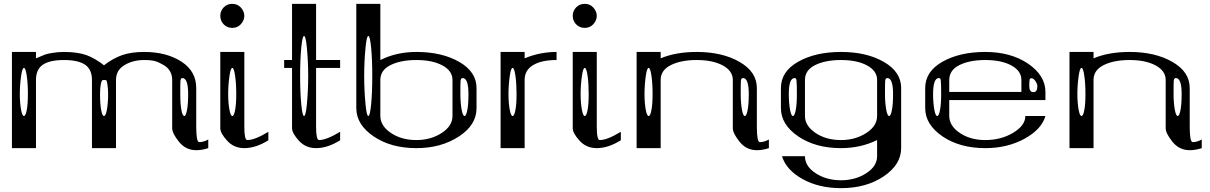

<svg xmlns="http://www.w3.org/2000/svg" viewBox="-20 -770 6287 998"><path d="M958 -281.2Q958 -364.3 927.7 -364.3Q919.9 -364.3 918 -350.6Q917 -341.8 917 -281.2Q917 -228.5 922.9 -198.2Q928.7 -167 938.5 -167Q946.3 -167 952.1 -198.2Q958 -228.5 958 -281.2ZM542 -281.2Q542 -309.6 538.1 -333Q535.2 -351.6 532.2 -352.5Q528.3 -354.5 520.5 -354.5Q513.7 -354.5 510.7 -351.6Q506.8 -347.7 503.9 -332Q500 -310.5 500 -281.2Q500 -228.5 505.9 -198.2Q511.7 -167 520.5 -167Q529.3 -167 535.2 -197.3Q542 -233.4 542 -281.2ZM125 -281.2Q125 -335 119.1 -376Q113.3 -417 104.5 -417Q95.7 -417 89.8 -376Q83 -328.1 83 -281.2Q83 -234.4 89.8 -198.2Q95.7 -167 104.5 -167Q113.3 -167 119.1 -198.2Q125 -228.5 125 -281.2ZM167 -500V-466.8Q205.1 -483.4 213.9 -486.3Q227.5 -491.2 252.9 -495.1Q282.2 -500 312.5 -500Q382.8 -500 429.7 -483.4Q474.6 -466.8 520.5 -430.7Q567.4 -466.8 614.7 -483.4Q662.1 -500 729.5 -500Q845.7 -500 923.8 -449.2Q1000 -399.4 1000 -312.5V-110.4Q1000 -31.2 1015.6 -31.2Q1038.1 -31.2 1062.5 -44.9V0Q1030.3 10.7 1000 10.7Q945.3 10.7 910.2 -33.2Q875 -77.1 875 -103.5V-354.5Q875 -405.3 831.1 -431.6Q806.6 -446.3 786.6 -452.1Q766.6 -458 729.5 -458Q670.9 -458 627 -431.6Q583 -405.3 583 -354.5V0H458V-354.5Q458 -408.2 423.8 -432.6Q387.7 -458 312.5 -458Q237.3 -458 201.2 -432.6Q167 -408.2 167 -354.5V0H42V-500Z M1231.4 -643.6Q1213.9 -625 1187.5 -625Q1160.2 -625 1142.6 -643.6Q1125 -662.1 1125 -687.5Q1125 -712.9 1142.6 -731.4Q1160.2 -750 1187.5 -750Q1213.9 -750 1231.4 -731.4Q1250 -710.9 1250 -687.5Q1250 -664.1 1231.4 -643.6ZM1208 -281.2Q1208 -335 1202.1 -376Q1196.3 -417 1187.5 -417Q1178.7 -417 1172.9 -376Q1166 -328.1 1166 -281.2Q1166 -234.4 1172.9 -198.2Q1178.7 -167 1187.5 -167Q1196.3 -167 1202.1 -198.2Q1208 -228.5 1208 -281.2ZM1250 -500V-110.4Q1250 -42 1265.6 -42Q1304.7 -42 1375 -85V-41Q1309.6 0 1250 0Q1195.3 0 1160.2 -39.1Q1125 -78.1 1125 -103.5V-500Z M1575.2 -521.5Q1569.3 -583 1560.5 -583Q1551.8 -583 1545.9 -521.5Q1540 -460 1540 -375Q1540 -290 1545.9 -228.5Q1551.8 -167 1560.5 -167Q1569.3 -167 1575.2 -228.5Q1582 -300.8 1582 -375Q1582 -449.2 1575.2 -521.5ZM1623 -750V-458H1748V-417H1623V-110.4Q1623 -42 1638.7 -42Q1676.8 -42 1748 -85V-41Q1682.6 0 1623 0Q1568.4 0 1533.2 -39.1Q1498 -78.1 1498 -103.5V-417H1457V-458H1498V-750Z M2415 -281.2Q2415 -364.3 2384.8 -364.3Q2376 -364.3 2374 -350.6Q2373 -341.8 2373 -281.2Q2373 -234.4 2379.9 -198.2Q2385.7 -167 2394.5 -167Q2403.3 -167 2409.2 -198.2Q2415 -228.5 2415 -281.2ZM1879.9 -521.5Q1873 -449.2 1873 -375Q1873 -300.8 1879.9 -228.5Q1885.7 -167 1894.5 -167Q1903.3 -167 1909.2 -228.5Q1915 -290 1915 -375Q1915 -460 1909.2 -521.5Q1903.3 -583 1894.5 -583Q1885.7 -583 1879.9 -521.5ZM1957 -750V-458Q2041 -500 2144.5 -500Q2277.3 -500 2367.2 -448.2Q2457 -396.5 2457 -312.5V-208Q2457 -120.1 2365.2 -60.5Q2272.5 0 2144.5 0Q2012.7 0 1922.9 -60.5Q1832 -122.1 1832 -208V-750ZM2332 -167V-354.5Q2332 -402.3 2278.3 -430.7Q2226.6 -458 2144.5 -458Q2062.5 -458 2009.8 -431.6Q1957 -405.3 1957 -354.5V-167Q1957 -116.2 2011.7 -79.1Q2066.4 -42 2144.5 -42Q2219.7 -42 2276.4 -79.1Q2332 -115.2 2332 -167Z M2665 -281.2Q2665 -335 2659.2 -376Q2653.3 -417 2644.5 -417Q2635.7 -417 2629.9 -376Q2623 -328.1 2623 -281.2Q2623 -234.4 2629.9 -198.2Q2635.7 -167 2644.5 -167Q2653.3 -167 2659.2 -198.2Q2665 -228.5 2665 -281.2ZM2873 -500V-458Q2794.9 -458 2751 -431.6Q2707 -405.3 2707 -354.5V-79.1V0H2582V-500H2707V-466.8Q2786.1 -500 2873 -500Z M3063.5 -643.6Q3045.9 -625 3019.5 -625Q2992.2 -625 2974.6 -643.6Q2957 -662.1 2957 -687.5Q2957 -712.9 2974.6 -731.4Q2992.2 -750 3019.5 -750Q3045.9 -750 3063.5 -731.4Q3082 -710.9 3082 -687.5Q3082 -664.1 3063.5 -643.6ZM3040 -281.2Q3040 -335 3034.2 -376Q3028.3 -417 3019.5 -417Q3010.7 -417 3004.9 -376Q2998 -328.1 2998 -281.2Q2998 -234.4 3004.9 -198.2Q3010.7 -167 3019.5 -167Q3028.3 -167 3034.2 -198.2Q3040 -228.5 3040 -281.2ZM3082 -500V-110.4Q3082 -42 3097.7 -42Q3136.7 -42 3207 -85V-41Q3141.6 0 3082 0Q3027.3 0 2992.2 -39.1Q2957 -78.1 2957 -103.5V-500Z M3372.1 -281.2Q3372.1 -335 3366.2 -376Q3360.4 -417 3351.6 -417Q3342.8 -417 3336.9 -376Q3330.1 -328.1 3330.1 -281.2Q3330.1 -234.4 3336.9 -198.2Q3342.8 -167 3351.6 -167Q3360.4 -167 3366.2 -198.2Q3372.1 -228.5 3372.1 -281.2ZM3872.1 -281.2Q3872.1 -364.3 3841.8 -364.3Q3833 -364.3 3831.1 -350.6Q3830.1 -341.8 3830.1 -281.2Q3830.1 -234.4 3836.9 -198.2Q3842.8 -167 3851.6 -167Q3860.4 -167 3866.2 -198.2Q3872.1 -228.5 3872.1 -281.2ZM3414.1 -500V-466.8Q3493.2 -500 3601.6 -500Q3734.4 -500 3824.2 -448.2Q3914.1 -396.5 3914.1 -312.5V-110.4Q3914.1 -31.2 3929.7 -31.2Q3952.1 -31.2 3976.6 -44.9V0Q3944.3 10.7 3914.1 10.7Q3859.4 10.7 3824.2 -33.2Q3789.1 -77.1 3789.1 -103.5V-354.5Q3789.1 -402.3 3735.4 -430.7Q3683.6 -458 3601.6 -458Q3519.5 -458 3466.8 -431.6Q3414.1 -405.3 3414.1 -354.5V-79.1V0H3289.1V-500Z M4622.1 -281.2Q4622.1 -364.3 4591.8 -364.3Q4583 -364.3 4581.1 -350.6Q4580.1 -341.8 4580.1 -281.2Q4580.1 -234.4 4586.9 -198.2Q4592.8 -167 4601.6 -167Q4610.4 -167 4616.2 -198.2Q4622.1 -228.5 4622.1 -281.2ZM4120.1 -351.6Q4119.1 -364.3 4110.4 -364.3Q4080.1 -364.3 4080.1 -281.2Q4080.1 -234.4 4086.9 -198.2Q4092.8 -167 4101.6 -167Q4110.4 -167 4116.2 -198.2Q4122.1 -228.5 4122.1 -281.2Q4122.1 -334 4120.1 -351.6ZM4539.1 -167V-354.5Q4539.1 -402.3 4485.4 -430.7Q4433.6 -458 4351.6 -458Q4269.5 -458 4216.8 -431.6Q4164.1 -405.3 4164.1 -354.5V-167Q4164.1 -116.2 4218.8 -79.1Q4273.4 -42 4351.6 -42Q4426.8 -42 4483.4 -79.1Q4539.1 -115.2 4539.1 -167ZM4664.1 0Q4664.1 85.9 4572.3 147.5Q4481.4 208 4351.6 208Q4237.3 208 4152.3 161.1Q4066.4 113.3 4044.9 42H4164.1Q4164.1 93.8 4218.8 129.9Q4275.4 167 4351.6 167Q4426.8 167 4483.4 129.9Q4539.1 93.8 4539.1 42V-42Q4453.1 0 4351.6 0Q4219.7 0 4129.9 -60.5Q4039.1 -122.1 4039.1 -208V-312.5Q4039.1 -398.4 4128.9 -449.2Q4218.8 -500 4351.6 -500Q4484.4 -500 4574.2 -448.2Q4664.1 -396.5 4664.1 -312.5Z M5372.1 -322.3Q5372.1 -334 5361.3 -349.6Q5351.6 -363.3 5341.8 -363.3Q5333 -363.3 5332 -356.4Q5330.1 -346.7 5330.1 -322.3Q5330.1 -291 5351.6 -291Q5372.1 -291 5372.1 -322.3ZM4870.1 -351.6Q4869.1 -364.3 4860.4 -364.3Q4830.1 -364.3 4830.1 -281.2Q4830.1 -234.4 4836.9 -198.2Q4842.8 -167 4851.6 -167Q4860.4 -167 4866.2 -198.2Q4872.1 -228.5 4872.1 -281.2Q4872.1 -334 4870.1 -351.6ZM5414.1 -250H4914.1V-167Q4914.1 -116.2 4968.8 -79.1Q5023.4 -42 5101.6 -42Q5182.6 -42 5245.1 -79.1Q5309.6 -117.2 5309.6 -167H5414.1Q5393.6 -96.7 5303.7 -47.9Q5214.8 0 5101.6 0Q4969.7 0 4879.9 -60.5Q4789.1 -122.1 4789.1 -208V-312.5Q4789.1 -398.4 4878.9 -449.2Q4968.8 -500 5101.6 -500Q5233.4 -500 5323.2 -439.5Q5414.1 -377.9 5414.1 -292ZM5289.1 -292V-354.5Q5289.1 -402.3 5235.4 -430.7Q5183.6 -458 5101.6 -458Q5019.5 -458 4966.8 -431.6Q4914.1 -405.3 4914.1 -354.5V-292Z M5622.1 -281.2Q5622.1 -335 5616.2 -376Q5610.4 -417 5601.6 -417Q5592.8 -417 5586.9 -376Q5580.1 -328.1 5580.1 -281.2Q5580.1 -234.4 5586.9 -198.2Q5592.8 -167 5601.6 -167Q5610.4 -167 5616.2 -198.2Q5622.1 -228.5 5622.1 -281.2ZM6122.1 -281.2Q6122.1 -364.3 6091.8 -364.3Q6083 -364.3 6081.1 -350.6Q6080.1 -341.8 6080.1 -281.2Q6080.1 -234.4 6086.9 -198.2Q6092.8 -167 6101.6 -167Q6110.4 -167 6116.2 -198.2Q6122.1 -228.5 6122.1 -281.2ZM5664.1 -500V-466.8Q5743.2 -500 5851.6 -500Q5984.4 -500 6074.2 -448.2Q6164.1 -396.5 6164.1 -312.5V-110.4Q6164.1 -31.2 6179.7 -31.2Q6202.1 -31.2 6226.6 -44.9V0Q6194.3 10.7 6164.1 10.7Q6109.4 10.7 6074.2 -33.2Q6039.1 -77.1 6039.1 -103.5V-354.5Q6039.1 -402.3 5985.4 -430.7Q5933.6 -458 5851.6 -458Q5769.5 -458 5716.8 -431.6Q5664.1 -405.3 5664.1 -354.5V-79.1V0H5539.1V-500Z"/></svg>

Font: okolaksMetalik
Style: bold
Weight: 700
Width: 7
Version: Version 0.6